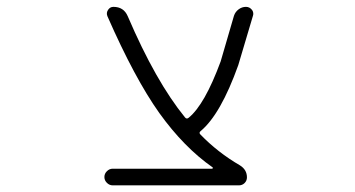

<svg xmlns="http://www.w3.org/2000/svg" viewBox="-20 -565 1040 563"><path d="M601.6 -70.3Q603.5 -70.3 604 -71.8Q604.5 -73.2 603.5 -74.2Q519.5 -132.8 447.3 -233.4Q375 -335 294.9 -517.6Q291 -527.3 296.9 -536.1Q302.7 -544.9 312.5 -544.9Q342.8 -544.9 354.5 -517.6Q436.5 -326.2 522.5 -220.7Q527.3 -214.8 533.2 -219.7Q580.1 -257.8 627 -384.8L666 -518.6Q669.9 -530.3 679.7 -537.6Q689.5 -544.9 701.2 -544.9Q711.9 -544.9 718.8 -536.1Q722.7 -531.2 722.7 -524.4Q722.7 -521.5 721.7 -518.6L678.7 -374Q627 -229.5 568.4 -180.7Q562.5 -175.8 567.4 -170.9Q618.2 -118.2 683.6 -80.1Q704.1 -67.4 704.1 -44.9Q704.1 -35.2 697.3 -28.3Q690.4 -21.5 680.7 -21.5H310.5Q300.8 -21.5 293.5 -28.8Q286.1 -36.1 286.1 -45.9Q286.1 -55.7 293.5 -63Q300.8 -70.3 310.5 -70.3Z"/></svg>

Font: Rounded-X Mgen+ 1m light
Style: Regular
Weight: 200
Designer: [Source Han Sans]
Ryoko NISHIZUKA  (kana & ideographs); Paul D. Hunt (Latin, Greek & Cyrillic); Wenlong ZHANG  (bopomofo
Version: Version 1.059.20150602